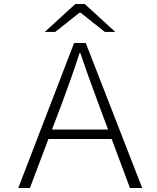

<svg xmlns="http://www.w3.org/2000/svg" viewBox="-20 -936 784 956"><path d="M349 -722H407L688 0H627L536 -244H221L129 0H71ZM355 -916H402L554 -777H502L381 -873H376L255 -777H203ZM518 -291 469 -423 462 -442Q413 -573 380 -672H376Q343 -568 289 -423L239 -291Z"/></svg>

Font: Nebula Sans Light
Style: Regular
Weight: 300
Designer: Paul D. Hunt for Adobe (as Source Sans)
Foundry: Nebula Entertainment & Broadcasting LLC
Version: Version 1.010